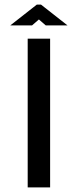

<svg xmlns="http://www.w3.org/2000/svg" viewBox="-20 -819 340 839"><path d="M101 0H199V-650H101ZM25 -708H120L150 -734L180 -708H275L159 -799H141Z"/></svg>

Font: Grotesk 02 Mince
Style: Bold
Weight: 400
Designer: Frank Adebiaye, contributions by Jérémy Landes, Ariel Martín Pérez
Foundry: Velvetyne Type Foundry
Version: Version 3.000;Glyphs 3.1.2 (3150)